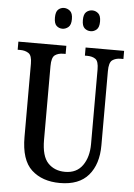

<svg xmlns="http://www.w3.org/2000/svg" viewBox="-61 -957 705 1013"><g transform="rotate(5 292.0 -451.0)"><path d="M295 10Q201 10 144.5 -42Q88 -94 88 -216V-604Q88 -647 70 -659Q52 -671 26 -671H12V-714H266V-671H254Q227 -671 209.5 -658.5Q192 -646 192 -600V-210Q192 -123 226.5 -87Q261 -51 317 -51Q378 -51 409.5 -95.5Q441 -140 441 -209V-604Q441 -647 424.5 -659Q408 -671 380 -671H368V-714H572V-671H558Q531 -671 513.5 -658.5Q496 -646 496 -600V-207Q496 -107 446 -48.5Q396 10 295 10ZM387 -802Q368 -802 354.5 -814Q341 -826 341 -857Q341 -888 354.5 -900Q368 -912 387 -912Q404 -912 418 -900Q432 -888 432 -857Q432 -826 418 -814Q404 -802 387 -802ZM237 -802Q219 -802 206 -814Q193 -826 193 -857Q193 -888 206 -900Q219 -912 237 -912Q254 -912 268.5 -900Q283 -888 283 -857Q283 -826 268.5 -814Q254 -802 237 -802Z"/></g></svg>

Font: Noto Serif Hebrew ExtraCondensed Medium
Style: Regular
Weight: 500
Width: 2
Designer: Monotype Design Team
Foundry: Monotype Imaging Inc.
Version: Version 2.004; ttfautohint (v1.8.4.7-5d5b)